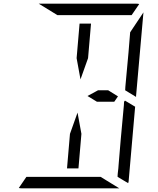

<svg xmlns="http://www.w3.org/2000/svg" viewBox="-20 -1020 856 1040"><path d="M421 -295 405 -108H343L359 -295L400 -410ZM657 -475 712 -442 677 -41Q677 -34 674 -28L617 -62V-70L618 -82L621 -108L623 -134L634 -265L651 -450L652 -469ZM291 -938 190 -1000H452H720Q730 -1000 734 -998L693 -938H663H477H415ZM525 -62 626 0H364H96Q86 0 82 -2L123 -62H153H339H401ZM757 -953 717 -500V-495L658 -531L659 -550L676 -735L685 -845ZM511 -531H566L619 -498L599 -469H505L454 -500ZM395 -705 411 -892H473L457 -705L416 -590Z"/></svg>

Font: DSEG14 Modern Mini
Style: Light Italic
Weight: 300
Italic angle: -5°
Designer: Keshikan(Twitter:@keshinomi_88pro)
Version: Version 0.46